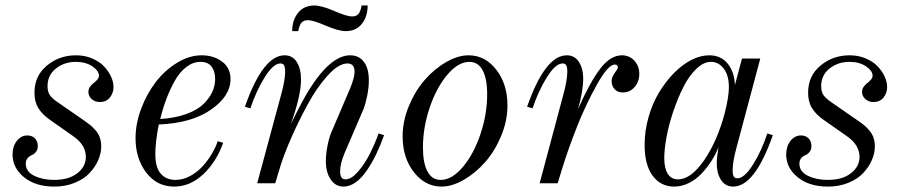

<svg xmlns="http://www.w3.org/2000/svg" viewBox="-20 -670 3296 702"><path d="M257.8 -467.8Q290 -467.8 316.9 -456.3Q343.8 -444.8 360.4 -427.2Q377 -409.7 386 -389.9Q395 -370.1 395 -352.1Q395 -329.6 381.6 -313.2Q368.2 -296.9 345.2 -296.9Q327.1 -296.9 315.2 -307.9Q303.2 -318.8 303.2 -334Q303.2 -344.2 309.3 -352.8Q315.4 -361.3 322.5 -366.5Q329.6 -371.6 335.7 -378.7Q341.8 -385.7 341.8 -393.1Q341.8 -411.1 317.6 -427.5Q293.5 -443.8 257.8 -443.8Q214.8 -443.8 184.3 -419.4Q153.8 -395 153.8 -355Q153.8 -334 162.6 -321.8Q171.4 -309.6 189.9 -296.9L288.1 -229Q302.2 -219.2 310.5 -212.4Q318.8 -205.6 329.3 -193.6Q339.8 -181.6 345 -167Q350.1 -152.3 350.1 -134.8Q350.1 -109.4 338.9 -84Q327.6 -58.6 307.1 -36.9Q286.6 -15.1 252.9 -1.5Q219.2 12.2 178.2 12.2Q109.9 12.2 67.9 -22Q25.9 -56.2 25.9 -105Q25.9 -134.8 41.5 -154.8Q57.1 -174.8 80.1 -174.8Q96.7 -174.8 107.4 -164.3Q118.2 -153.8 118.2 -136.2Q118.2 -123 111.3 -114.5Q104.5 -106 96.2 -102.8Q87.9 -99.6 81.1 -91.8Q74.2 -84 74.2 -71.8Q74.2 -42.5 105.2 -27.3Q136.2 -12.2 178.2 -12.2Q231.4 -12.2 262.7 -36.6Q293.9 -61 293.9 -96.2Q293.9 -140.1 248 -171.9L161.1 -232.9Q134.8 -251.5 120.4 -274.4Q106 -297.4 106 -331.1Q106 -392.6 151.4 -430.2Q196.8 -467.8 257.8 -467.8Z M775.9 -153.8 795.9 -147.9Q771.5 -78.6 723.4 -33.2Q675.3 12.2 616.7 12.2Q553.7 12.2 514.6 -39.1Q475.6 -90.3 475.6 -165Q475.6 -217.3 495.8 -271.7Q516.1 -326.2 549.1 -369.4Q582 -412.6 627 -440.2Q671.9 -467.8 717.8 -467.8Q760.3 -467.8 791.5 -445.1Q822.8 -422.4 822.8 -380.9Q822.8 -318.8 751.7 -269.3Q680.7 -219.7 560.5 -214.8Q547.9 -151.4 547.9 -106Q547.9 -58.1 567.6 -35.2Q587.4 -12.2 621.6 -12.2Q648.9 -12.2 675.5 -26.6Q702.1 -41 721.7 -63Q741.2 -85 755.1 -108.6Q769 -132.3 775.9 -153.8ZM712.9 -443.8Q686 -443.8 661.9 -425.5Q637.7 -407.2 619.9 -376Q602.1 -344.7 588.9 -309.8Q575.7 -274.9 565.9 -234.9Q620.6 -238.3 661.4 -253.2Q702.1 -268.1 724.1 -289.8Q746.1 -311.5 756.3 -334.2Q766.6 -356.9 766.6 -380.9Q766.6 -408.7 753.7 -426.3Q740.7 -443.8 712.9 -443.8Z M895.5 -273.9 875.5 -279.8Q941.4 -467.8 1020.5 -467.8Q1049.8 -467.8 1065.2 -443.1Q1080.6 -418.5 1080.6 -378.9Q1080.6 -320.3 1043.5 -216.8Q1086.9 -304.7 1110.8 -342.8Q1189.5 -467.8 1260.3 -467.8Q1292.5 -467.8 1310.5 -443.8Q1328.6 -419.9 1328.6 -376Q1328.6 -350.1 1322.5 -319.6Q1316.4 -289.1 1308.6 -270L1239.3 -108.9Q1223.6 -70.8 1223.6 -43Q1223.6 -14.2 1243.2 -14.2Q1264.6 -14.2 1289.3 -42.7Q1314 -71.3 1332 -107.2Q1350.1 -143.1 1364.3 -182.1L1384.3 -175.8Q1370.6 -137.7 1355.2 -105.7Q1339.8 -73.7 1321 -46.4Q1302.2 -19 1280.5 -3.4Q1258.8 12.2 1236.3 12.2Q1206.5 12.2 1189 -13.9Q1171.4 -40 1171.4 -81.1Q1171.4 -105.5 1177.2 -136Q1183.1 -166.5 1191.4 -186L1260.3 -347.2Q1276.4 -386.7 1276.4 -407.2Q1276.4 -438 1250.5 -438Q1218.3 -438 1178.5 -394.3Q1138.7 -350.6 1104.7 -287.8Q1070.8 -225.1 1044.9 -166Q1019 -106.9 1006.3 -65.9L986.3 0H920.4L1007.3 -321.8Q1022.5 -376 1022.5 -408.2Q1022.5 -424.3 1018.6 -431.2Q1014.6 -438 1005.4 -438Q979.5 -438 948.2 -388.2Q917 -338.4 895.5 -273.9ZM1070.3 -556.2H1048.3Q1048.3 -596.2 1069.8 -623Q1091.3 -649.9 1128.4 -649.9Q1155.8 -649.9 1201.9 -629.9Q1248 -609.9 1266.6 -609.9Q1283.2 -609.9 1290.8 -619.1Q1298.3 -628.4 1302.2 -649.9H1324.2Q1324.2 -609.4 1303 -582.8Q1281.7 -556.2 1244.6 -556.2Q1217.3 -556.2 1171.1 -576.2Q1125 -596.2 1106.4 -596.2Q1089.8 -596.2 1082 -586.7Q1074.2 -577.1 1070.3 -556.2Z M1591.3 -12.2Q1632.3 -12.2 1672.1 -59.3Q1711.9 -106.4 1736.6 -179.4Q1761.2 -252.4 1761.2 -325.2Q1761.2 -382.3 1744.6 -413.1Q1728 -443.8 1696.3 -443.8Q1655.3 -443.8 1615.5 -396.7Q1575.7 -349.6 1551 -276.6Q1526.4 -203.6 1526.4 -130.9Q1526.4 -73.7 1543 -43Q1559.6 -12.2 1591.3 -12.2ZM1594.2 12.2Q1534.7 12.2 1493.4 -40.3Q1452.1 -92.8 1452.1 -171.9Q1452.1 -227.5 1475.1 -282.7Q1498 -337.9 1533 -377.9Q1567.9 -418 1611.1 -442.9Q1654.3 -467.8 1693.4 -467.8Q1753.4 -467.8 1794.4 -415.3Q1835.4 -362.8 1835.4 -284.2Q1835.4 -228.5 1812.5 -173.3Q1789.6 -118.2 1754.6 -78.1Q1719.7 -38.1 1676.5 -12.9Q1633.3 12.2 1594.2 12.2Z M1927.2 -273.9 1907.2 -279.8Q1973.1 -467.8 2052.2 -467.8Q2081.1 -467.8 2096.7 -443.4Q2112.3 -418.9 2112.3 -383.8Q2112.3 -335.9 2093.3 -271Q2136.7 -369.1 2174.3 -418.5Q2211.9 -467.8 2253.9 -467.8Q2281.2 -467.8 2299.3 -448.2Q2317.4 -428.7 2317.4 -399.9Q2317.4 -371.6 2300.3 -351.8Q2283.2 -332 2257.3 -332Q2237.8 -332 2227.1 -344Q2216.3 -356 2216.3 -373Q2216.3 -388.2 2227.8 -403.6Q2239.3 -418.9 2239.3 -423.8Q2239.3 -428.2 2235.8 -431.2Q2232.4 -434.1 2228 -434.1Q2203.6 -434.1 2163.1 -361.8Q2122.6 -289.6 2090.3 -208.3Q2058.1 -127 2038.1 -62L2019 0H1953.1L2039.1 -321.8Q2054.2 -376 2054.2 -408.2Q2054.2 -424.3 2050.3 -431.2Q2046.4 -438 2037.1 -438Q2011.2 -438 1980 -388.2Q1948.7 -338.4 1927.2 -273.9Z M2692.9 -456.1H2759.8L2673.8 -133.8Q2658.7 -79.6 2658.7 -47.9Q2658.7 -31.7 2662.6 -24.9Q2666.5 -18.1 2675.8 -18.1Q2701.7 -18.1 2732.9 -67.9Q2764.2 -117.7 2785.6 -182.1L2805.7 -175.8Q2739.7 12.2 2660.6 12.2Q2631.8 12.2 2616.2 -12.2Q2600.6 -36.6 2600.6 -71.8Q2600.6 -94.7 2606.9 -131.8Q2596.2 -104.5 2580.3 -80.1Q2564.5 -55.7 2544.2 -34.4Q2523.9 -13.2 2498 -0.5Q2472.2 12.2 2444.8 12.2Q2396 12.2 2366.5 -27.1Q2336.9 -66.4 2336.9 -141.1Q2336.9 -191.4 2351.1 -241.5Q2365.2 -291.5 2389.4 -331.5Q2413.6 -371.6 2443.8 -402.6Q2474.1 -433.6 2507.8 -450.7Q2541.5 -467.8 2572.8 -467.8Q2616.2 -467.8 2640.9 -437Q2665.5 -406.2 2667 -358.9ZM2459 -14.2Q2506.3 -14.2 2554.7 -84.5Q2603 -154.8 2629.9 -256.8Q2645 -315.9 2645 -351.1Q2645 -394.5 2626.2 -419.2Q2607.4 -443.8 2579.6 -443.8Q2552.2 -443.8 2525.1 -417.5Q2498 -391.1 2477.8 -350.3Q2457.5 -309.6 2441.4 -261.7Q2425.3 -213.9 2417 -168.9Q2408.7 -124 2408.7 -91.8Q2408.7 -55.2 2421.4 -34.7Q2434.1 -14.2 2459 -14.2Z M3086.4 -467.8Q3118.7 -467.8 3145.5 -456.3Q3172.4 -444.8 3189 -427.2Q3205.6 -409.7 3214.6 -389.9Q3223.6 -370.1 3223.6 -352.1Q3223.6 -329.6 3210.2 -313.2Q3196.8 -296.9 3173.8 -296.9Q3155.8 -296.9 3143.8 -307.9Q3131.8 -318.8 3131.8 -334Q3131.8 -344.2 3137.9 -352.8Q3144 -361.3 3151.1 -366.5Q3158.2 -371.6 3164.3 -378.7Q3170.4 -385.7 3170.4 -393.1Q3170.4 -411.1 3146.2 -427.5Q3122.1 -443.8 3086.4 -443.8Q3043.5 -443.8 3012.9 -419.4Q2982.4 -395 2982.4 -355Q2982.4 -334 2991.2 -321.8Q3000 -309.6 3018.6 -296.9L3116.7 -229Q3130.9 -219.2 3139.2 -212.4Q3147.5 -205.6 3158 -193.6Q3168.5 -181.6 3173.6 -167Q3178.7 -152.3 3178.7 -134.8Q3178.7 -109.4 3167.5 -84Q3156.2 -58.6 3135.7 -36.9Q3115.2 -15.1 3081.5 -1.5Q3047.9 12.2 3006.8 12.2Q2938.5 12.2 2896.5 -22Q2854.5 -56.2 2854.5 -105Q2854.5 -134.8 2870.1 -154.8Q2885.7 -174.8 2908.7 -174.8Q2925.3 -174.8 2936 -164.3Q2946.8 -153.8 2946.8 -136.2Q2946.8 -123 2939.9 -114.5Q2933.1 -106 2924.8 -102.8Q2916.5 -99.6 2909.7 -91.8Q2902.8 -84 2902.8 -71.8Q2902.8 -42.5 2933.8 -27.3Q2964.8 -12.2 3006.8 -12.2Q3060.1 -12.2 3091.3 -36.6Q3122.6 -61 3122.6 -96.2Q3122.6 -140.1 3076.7 -171.9L2989.7 -232.9Q2963.4 -251.5 2949 -274.4Q2934.6 -297.4 2934.6 -331.1Q2934.6 -392.6 2980 -430.2Q3025.4 -467.8 3086.4 -467.8Z"/></svg>

Font: Flanker Steampunk
Style: Italic
Weight: 400
Italic angle: -12°
Designer: Alexey Kryukov, Leonardo Di Lena
Foundry: Alexey Kryukov, Leonardo Di Lena
Version: 1.210